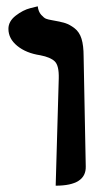

<svg xmlns="http://www.w3.org/2000/svg" viewBox="-20 -585 325 611"><path d="M157.2 5.9 167 -335.9Q168 -376 154.5 -389.4Q141.1 -402.8 107.9 -409.2Q63 -416 34.9 -439Q6.8 -461.9 6.8 -493.2Q6.8 -517.1 30 -535.2Q53.2 -553.2 76.7 -559.1L100.1 -564.9Q102.1 -547.9 111.1 -537.8Q120.1 -527.8 126.5 -525.4Q132.8 -522.9 144 -521Q172.9 -516.1 187.5 -511.5Q202.1 -506.8 217.5 -494.9Q232.9 -482.9 239.5 -461.4Q246.1 -439.9 246.1 -405.8Q247.1 -346.7 249.5 -229.2Q252 -111.8 252.9 -55.2Q254.4 5.9 157.2 5.9Z"/></svg>

Font: Linux Libertine
Style: Semibold
Weight: 600
Designer: Philipp H. Poll
Foundry: Philipp H. Poll
Version: Version 5.1.2 ; ttfautohint (v0.9)